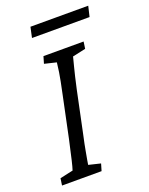

<svg xmlns="http://www.w3.org/2000/svg" viewBox="-136 -788 667 860"><g transform="rotate(-20 197.0 -358.5)"><path d="M7.8 0 12.7 -33.2 75.2 -46.9Q80.1 -61.5 86.9 -90.3Q93.8 -119.1 108.4 -185.5L149.4 -380.9Q164.1 -449.2 168.9 -481.4Q173.8 -513.7 174.8 -526.4L118.2 -540L127.9 -573.2H319.3L314.5 -540L252 -526.4Q249 -513.7 240.2 -480.5Q231.4 -447.3 216.8 -380.9L175.8 -185.5Q165 -136.7 160.2 -108.9Q155.3 -81.1 152.8 -67.9Q150.4 -54.7 149.4 -46.9L206.1 -33.2L196.3 0ZM118.2 -716.8H393.6L381.8 -667H107.4Z"/></g></svg>

Font: Crimson Pro Light
Style: Italic
Weight: 300
Italic angle: -12°
Designer: Jacques Le Bailly
Foundry: Baron von Fonthausen
Version: Version 1.003